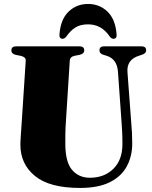

<svg xmlns="http://www.w3.org/2000/svg" viewBox="-20 -934 766 970"><path d="M594.5 -311 576 -571Q571.5 -637 516.5 -653L504.5 -656.5Q482.5 -662.5 482.5 -679.5Q482.5 -700 506 -700H694.5Q718.5 -700 718.5 -679.5Q718.5 -664 696 -657L684 -653Q619 -633.5 624 -569.5L643 -314.5Q645.5 -288 646.8 -262Q648 -236 648 -208Q648 -145.5 621.2 -94.8Q594.5 -44 536.2 -14.2Q478 15.5 384 15.5Q230.5 15.5 156.8 -44.8Q83 -105 83 -203Q83 -219.5 85.2 -249.8Q87.5 -280 90 -320.5L110 -627Q111.5 -646 84 -652L61 -656.5Q37.5 -661.5 37.5 -679.5Q37.5 -700 62 -700H381Q405.5 -700 405.5 -679.5Q405.5 -662 382 -657L356.5 -652Q333.5 -647 332.5 -627.5L313 -320.5Q310.5 -286 310.2 -257Q310 -228 310 -208.5Q310 -115.5 344 -75.8Q378 -36 434 -36Q507 -36 552.8 -81.2Q598.5 -126.5 598.5 -206Q598.5 -243 597.2 -266.5Q596 -290 594.5 -311ZM425 -811Q386 -811 361 -795.2Q336 -779.5 315.5 -750Q306 -738 297 -738Q278 -738 280.5 -761.5Q286.5 -837 326.8 -875.5Q367 -914 425 -914Q482.5 -914 522.8 -875.5Q563 -837 569 -761.5Q571.5 -738 552.5 -738Q543 -738 534 -750Q493 -811 425 -811Z"/></svg>

Font: Fraunces 72pt S000 Black
Style: Regular
Weight: 900
Version: Version 1.000; ttfautohint (v1.8.3)